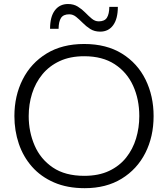

<svg xmlns="http://www.w3.org/2000/svg" viewBox="-20 -950 858 980"><path d="M412.5 10.5Q323 10.5 255.8 -18.8Q188.5 -48 143.5 -99Q98.5 -150 76 -216.5Q53.5 -283 53.5 -357.5Q53.5 -461 95.8 -544.5Q138 -628 217.8 -676.8Q297.5 -725.5 409.5 -725.5Q523.5 -725.5 602.8 -676.2Q682 -627 723 -543.5Q764 -460 764 -357.5Q764 -252.5 721.8 -169.2Q679.5 -86 600.8 -37.8Q522 10.5 412.5 10.5ZM410 -52.5Q483.5 -52.5 536.5 -77.5Q589.5 -102.5 623.8 -145.5Q658 -188.5 674.5 -243.2Q691 -298 691 -357.5Q691 -443 659.5 -512.2Q628 -581.5 565.5 -622.2Q503 -663 410 -663Q338 -663 284.8 -638.2Q231.5 -613.5 196.2 -570.5Q161 -527.5 143.8 -472.8Q126.5 -418 126.5 -357.5Q126.5 -277 156.8 -207.2Q187 -137.5 249.8 -95Q312.5 -52.5 410 -52.5ZM491.5 -788.5Q462 -788.5 440.8 -802Q419.5 -815.5 402.5 -833Q385 -850.5 368.8 -863.8Q352.5 -877 333.5 -877Q303.5 -877 291.5 -858.5Q279.5 -840 279 -803H235.5Q235.5 -864.5 260 -897Q284.5 -929.5 327 -929.5Q356 -929.5 377.2 -916.2Q398.5 -903 415.5 -885.5Q432.5 -868 448.8 -854.5Q465 -841 484 -841Q514 -841 525.8 -859.8Q537.5 -878.5 538 -915H581.5Q581.5 -854 557.5 -821.2Q533.5 -788.5 491.5 -788.5Z"/></svg>

Font: Heraclito Light
Style: Regular
Weight: 300
Designer: Kostas Bartsokas (font) & Cristiano Sobral (main changes)
Foundry: Kostas Bartsokas (font) & Cristiano Sobral (main changes)
Version: Version 1.00;July 8, 2020;FontCreator 13.0.0.2655 64-bit